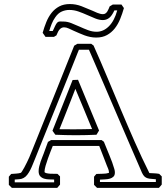

<svg xmlns="http://www.w3.org/2000/svg" viewBox="-20 -919 832 954"><path d="M248 -735.8H206.1Q202.6 -741.2 199.2 -745.8Q195.8 -750.5 191.9 -755.9Q199.7 -783.7 210.2 -809.6Q220.7 -835.4 236.3 -855.2Q252 -875 274.2 -887Q296.4 -898.9 327.1 -898.9Q356.9 -898.9 384.8 -888.2Q412.6 -877.4 439.5 -865.7Q443.4 -864.3 449.5 -861.3Q455.6 -858.4 462.6 -855.5Q469.7 -852.5 477.3 -850.6Q484.9 -848.6 491.2 -848.6Q499 -848.6 504.4 -852.5Q509.8 -856.4 513.4 -862.3Q517.1 -868.2 519.8 -874.8Q522.5 -881.3 524.9 -887.2Q532.2 -891.1 540.5 -896.5H583.5Q586.4 -892.1 589.6 -887.7Q592.8 -883.3 595.7 -878.9Q587.9 -851.1 577.1 -824.7Q566.4 -798.3 550.3 -777.8Q534.2 -757.3 511.7 -744.9Q489.3 -732.4 458 -732.4Q442.4 -732.4 428.2 -735.4Q414.1 -738.3 400.4 -743.2Q386.7 -748 373.3 -754.2Q359.9 -760.3 346.2 -766.1Q333 -772 321.3 -777.6Q309.6 -783.2 298.3 -783.2Q286.6 -783.2 277.6 -774.2Q268.6 -765.1 260.3 -743.2ZM247.6 -776.4Q254.4 -792 259 -799.6Q263.7 -807.1 268.3 -809.8Q272.9 -812.5 279.3 -812.3Q285.6 -812 294.9 -812Q314 -812 334 -804.2Q354 -796.4 375 -786.9Q396 -777.3 417.2 -769.3Q438.5 -761.2 460 -761.2Q493.7 -761.2 521 -788.3Q548.3 -815.4 562.5 -867.2H548.3Q535.6 -839.8 522 -829.6Q508.3 -819.3 491.2 -819.3Q473.6 -819.3 453.9 -827.1Q434.1 -835 413.1 -844.5Q392.1 -854 369.9 -861.8Q347.7 -869.6 324.2 -869.6Q305.2 -869.6 287.1 -861.8Q269 -854 254.9 -833.5Q243.7 -817.9 236.8 -800.5Q230 -783.2 224.6 -765.1H242.2ZM347.2 -276.4Q370.1 -276.4 392.6 -276.9Q415 -277.3 437.5 -277.8Q417 -328.1 396.2 -377.7Q375.5 -427.2 354.5 -477.5Q343.8 -449.7 334.2 -425.3Q324.7 -400.9 315.2 -377Q305.7 -353 296.1 -328.6Q286.6 -304.2 275.4 -276.9ZM240.7 -269.5Q265.6 -333 290.8 -395.5Q315.9 -458 340.8 -521.5Q347.7 -522 354.2 -522Q360.8 -522 367.7 -522.5Q394 -459 419.9 -396.5Q445.8 -334 472.2 -270.5Q468.8 -265.1 465.8 -260Q462.9 -254.9 459.5 -249.5Q434.1 -248.5 408.7 -247.8Q383.3 -247.1 357.4 -247.1Q331.5 -247.1 306.2 -247.8Q280.8 -248.5 254.9 -249.5ZM23.9 -0.5V-41Q26.9 -44.9 29.8 -48.1Q32.7 -51.3 35.6 -54.7Q47.9 -55.7 59.8 -56.4Q71.8 -57.1 83 -60.1Q85 -60.5 89.8 -68.1Q94.7 -75.7 100.8 -86.9Q106.9 -98.1 113.5 -111.6Q120.1 -125 125.5 -137.2Q129.4 -146 140.6 -174.1Q151.9 -202.1 168 -242.2Q184.1 -282.2 203.6 -330.8Q223.1 -379.4 243.2 -428.7Q263.2 -478 281.7 -524.7Q300.3 -571.3 314.9 -607.9Q329.6 -644.5 338.9 -667.5Q348.1 -690.4 348.6 -691.9Q356 -695.8 364.3 -701.2H433.6Q436 -698.7 439 -697Q441.9 -695.3 444.8 -692.9Q480 -614.3 513.4 -534.2Q546.9 -454.1 580.6 -374Q614.3 -293.9 649.2 -214.8Q684.1 -135.7 722.2 -59.1Q731.9 -58.1 744.9 -57.9Q757.8 -57.6 771 -55.2Q776.9 -48.3 783.7 -42.5V-2Q779.8 2.4 776.6 6.6Q773.4 10.7 769.5 14.6H462.4L447.3 -0.5V-41Q450.2 -44.9 453.1 -48.1Q456.1 -51.3 459 -54.7Q474.1 -55.7 490.7 -55.7Q507.3 -55.7 521.5 -60.1Q521.5 -69.8 518.1 -78.9Q514.6 -87.9 510.7 -96.7Q501 -121.6 491.9 -145.5Q482.9 -169.4 473.1 -193.8H242.2Q238.8 -185.1 231.9 -168Q225.1 -150.9 218.3 -131.8Q211.4 -112.8 206.3 -94.7Q201.2 -76.7 201.2 -65.4Q201.2 -61 209.7 -58.8Q218.3 -56.6 229.2 -55.9Q240.2 -55.2 251 -55.4Q261.7 -55.7 265.6 -55.2Q271.5 -48.3 278.3 -42.5V-2Q274.4 2.4 271.2 6.6Q268.1 10.7 264.2 14.6H39.1ZM249 -13.2V-26.9Q238.3 -27.3 224.9 -27.6Q211.4 -27.8 199.7 -31.2Q188 -34.7 179.9 -43.2Q171.9 -51.8 171.9 -68.8Q171.9 -80.1 175 -92.5Q178.2 -105 182.1 -116.9Q186 -128.9 190.4 -138.9Q194.8 -148.9 196.8 -155.3Q202.1 -169.9 207.5 -184.6Q212.9 -199.2 218.3 -213.9Q225.6 -217.8 233.9 -223.1H484.9Q487.3 -220.7 490.2 -219Q493.2 -217.3 496.1 -214.8Q509.3 -181.2 523.9 -146.7Q538.6 -112.3 548.3 -78.6Q549.8 -73.7 550.3 -69.6Q550.8 -65.4 550.8 -61.5Q550.8 -48.3 543.9 -41.5Q537.1 -34.7 526.4 -31.5Q515.6 -28.3 502.4 -27.8Q489.3 -27.3 476.6 -26.4V-14.6H754.4V-28.3Q742.2 -29.8 732.2 -30.3Q722.2 -30.8 713.6 -33.2Q705.1 -35.6 698.2 -41.7Q691.4 -47.9 685.5 -60.5Q683.1 -66.4 675 -85Q667 -103.5 654.8 -131.6Q642.6 -159.7 627.2 -195.3Q611.8 -231 594.7 -270.8Q577.6 -310.5 559.6 -352.5Q541.5 -394.5 523.9 -435.5Q506.3 -476.6 490 -514.4Q473.6 -552.2 460.2 -583.5Q446.8 -614.7 436.8 -637.7Q426.8 -660.6 421.9 -671.9H372.1Q371.1 -669.9 364.5 -653.3Q357.9 -636.7 347.2 -609.9Q336.4 -583 322.5 -548.1Q308.6 -513.2 293 -474.4Q277.3 -435.5 260.7 -394.5Q244.1 -353.5 228.5 -314.9Q212.9 -276.4 199.2 -242.2Q185.5 -208 175 -182.1Q164.6 -156.2 158.4 -140.6Q152.3 -125 151.9 -124.5Q147.5 -114.3 142.3 -101.1Q137.2 -87.9 130.6 -75Q124 -62 115.7 -51Q107.4 -40 97.2 -34.7Q87.4 -29.3 75.9 -28.6Q64.5 -27.8 53.2 -26.9V-13.2Z"/></svg>

Font: XB Kayhan Pook
Style: Regular
Weight: 700
Designer: Behnam
Foundry: Irmug
Version: Version 7.300 2009